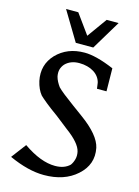

<svg xmlns="http://www.w3.org/2000/svg" viewBox="-147 -1079 851 1177"><g transform="rotate(15 278.5 -490.5)"><path d="M100.6 -131.3Q157.7 -91.8 208 -72.8Q258.3 -53.7 303.2 -53.7Q334 -53.7 357.2 -62.3Q380.4 -70.8 396.5 -86.9Q408.7 -104 414.6 -126.5Q420.4 -148.9 415 -173.8Q403.8 -225.6 314 -291.5L234.9 -353.5Q187.5 -387.2 157 -412.1Q126.5 -437 114.3 -449.2Q88.4 -480.5 76.7 -531.7Q56.2 -630.4 123 -701.2Q156.7 -735.8 200.9 -753.7Q245.1 -771.5 301.3 -771.5Q336.4 -771.5 383.3 -759.5Q430.2 -747.6 488.8 -722.7L490.7 -577.1H430.2Q429.7 -580.6 429 -586.2Q428.2 -591.8 427.5 -597.4Q426.8 -603 426 -607.4Q425.3 -611.8 425.3 -613.3Q420.9 -632.8 408.9 -649.2Q397 -665.5 378.7 -677Q360.4 -688.5 336.7 -694.8Q313 -701.2 285.6 -701.2Q230 -701.2 196.8 -667Q182.1 -649.9 177.2 -630.6Q172.4 -611.3 177.2 -586.9Q181.2 -571.3 189.2 -556.2Q197.3 -541 207.5 -526.9Q221.7 -512.2 248.8 -490.7Q275.9 -469.2 314 -441.4L383.3 -390.6Q442.4 -347.7 477.1 -306.2Q511.7 -264.6 520 -226.1Q540.5 -124 459.5 -52.2Q420.4 -17.1 368.4 0.5Q316.4 18.1 252 18.1Q151.9 18.1 29.8 -37.6ZM454.1 -1000.5 342.8 -815.4H231.9L120.6 -1000.5H198.2L288.6 -875.5L378.4 -1000.5Z"/></g></svg>

Font: IranNastaliq
Style: Regular
Weight: 400
Designer: Hossein Zahedi
Version: Version 1.5